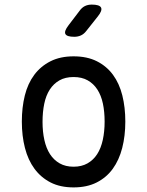

<svg xmlns="http://www.w3.org/2000/svg" viewBox="-20 -805 640 835"><path d="M300 10Q242 10 200 -11.5Q158 -33 130 -71Q102 -109 88.5 -161.5Q75 -214 75 -276Q75 -338 88 -390Q101 -442 129 -479.5Q157 -517 199.5 -538.5Q242 -560 300 -560Q359 -560 401.5 -538.5Q444 -517 471.5 -479.5Q499 -442 512 -390Q525 -338 525 -276Q525 -214 511.5 -161.5Q498 -109 470.5 -71Q443 -33 400.5 -11.5Q358 10 300 10ZM300 -80Q335 -80 360.5 -94.5Q386 -109 402.5 -134.5Q419 -160 427 -196.5Q435 -233 435 -276Q435 -319 427.5 -354.5Q420 -390 403.5 -415.5Q387 -441 361.5 -455.5Q336 -470 300 -470Q264 -470 238.5 -455.5Q213 -441 196.5 -415.5Q180 -390 172.5 -354Q165 -318 165 -275Q165 -232 173 -196Q181 -160 197.5 -134.5Q214 -109 239.5 -94.5Q265 -80 300 -80ZM355 -670Q345 -657 332 -651Q319 -645 303 -645Q271 -645 264.5 -657Q258 -669 278 -695L326 -758Q336 -772 349 -778.5Q362 -785 379 -785Q413 -785 419.5 -772Q426 -759 405 -733Z"/></svg>

Font: Maple Mono NL
Style: Regular
Weight: 400
Monospace: yes
Designer: subframe7536
Version: Version 7.000